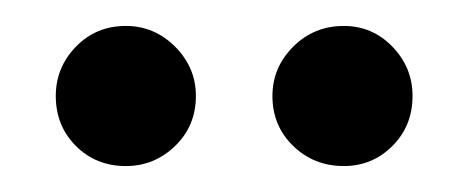

<svg xmlns="http://www.w3.org/2000/svg" viewBox="-20 -697 361 148"><path d="M245 -569Q222 -569 206 -584.5Q190 -600 190 -623Q190 -645 206 -661Q222 -677 245 -677Q267 -677 282.5 -661Q298 -645 298 -623Q298 -600 282.5 -584.5Q267 -569 245 -569ZM77 -569Q54 -569 38.5 -584.5Q23 -600 23 -623Q23 -645 38.5 -661Q54 -677 77 -677Q99 -677 115 -661Q131 -645 131 -623Q131 -600 115 -584.5Q99 -569 77 -569Z"/></svg>

Font: DM Sans 17pt Medium
Style: Regular
Weight: 500
Version: Version 4.004;gftools[0.9.30]